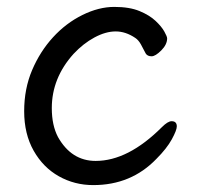

<svg xmlns="http://www.w3.org/2000/svg" viewBox="-20 -512 570 556"><path d="M250 24Q196 24 150.5 -1.5Q105 -27 77.5 -75.5Q50 -124 50 -190Q50 -255 73 -309Q96 -363 133.5 -404Q171 -445 218.5 -468.5Q266 -492 311 -492Q355 -492 384 -480Q413 -468 430.5 -451.5Q448 -435 456 -420.5Q464 -406 464 -401Q464 -383 447 -366Q430 -349 419 -349Q407 -349 402 -357Q395 -371 388 -383.5Q381 -396 372 -402Q344 -421 315 -421Q286 -421 253.5 -403.5Q221 -386 193 -356Q130 -286 130 -199Q130 -149 148 -115Q187 -46 257 -46Q351 -46 449 -144Q466 -161 477 -161Q492 -161 492 -146Q492 -135 477.5 -108.5Q463 -82 433 -52Q360 24 250 24Z"/></svg>

Font: LXGW WenKai Lite
Style: Bold
Weight: 700
Designer: LXGW / Fontworks Inc.
Foundry: LXGW / Fontworks Inc.
Version: Version 1.330;April 28, 2024